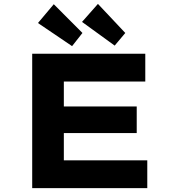

<svg xmlns="http://www.w3.org/2000/svg" viewBox="-20 -980 907 1000"><path d="M147.7 0V-700H736.7V-555.2H312.5V-144.8H747.1V0ZM235.7 -286.9V-425.4H692.1V-286.9ZM577.3 -742.5 407.2 -865.9 490.1 -959.7 632.5 -808.3ZM355.4 -739.7 177.7 -860.1 260.1 -958 409.4 -808.3Z"/></svg>

Font: Lexend Peta
Style: Regular
Weight: 400
Designer: Bonnie Shaver-Troup, Thomas Jockin
Foundry: Lexend
Version: Version 1.007